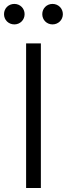

<svg xmlns="http://www.w3.org/2000/svg" viewBox="-50 -936 333 956"><path d="M211.5 -814.5C240.5 -814.5 263 -837 263 -865.5C263 -894 240.5 -916.5 211.5 -916.5C182.5 -916.5 160.5 -894 160.5 -865.5C160.5 -837 182.5 -814.5 211.5 -814.5ZM21.5 -814.5C50.5 -814.5 72.5 -837 72.5 -865.5C72.5 -894 50.5 -916.5 21.5 -916.5C-8 -916.5 -30 -894 -30 -865.5C-30 -837 -8 -814.5 21.5 -814.5ZM80 0H153.5V-720H80Z"/></svg>

Font: Hauora
Style: Regular
Weight: 400
Designer: Mikhail Sharanda
Foundry: WCYS & Co.
Version: Version 1.010